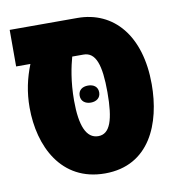

<svg xmlns="http://www.w3.org/2000/svg" viewBox="-73 -676 704 755"><g transform="rotate(-10 279.0 -298.5)"><path d="M287 12C465 12 528 -146 528 -302C528 -496 430 -609 285 -609H15V-463H72C51 -410 39 -356 39 -294C39 -140 112 12 287 12ZM286 -137C238 -137 216 -191 216 -291C216 -368 229 -427 239 -463H284C333 -463 351 -410 351 -301C351 -191 333 -137 286 -137ZM241 -306C241 -284 258 -272 280 -272C302 -272 319 -284 319 -306C319 -329 302 -340 280 -340C258 -340 241 -329 241 -306Z"/></g></svg>

Font: Noto Sans Hebrew ExtraCondensed Black
Style: Regular
Weight: 900
Width: 2
Designer: Monotype Design Team
Foundry: Monotype Imaging Inc.
Version: Version 2.004